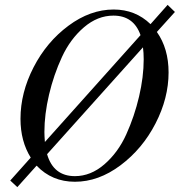

<svg xmlns="http://www.w3.org/2000/svg" viewBox="-20 -736 737 787"><path d="M697 -687 623 -605Q671 -537 671 -439Q671 -334 617.5 -230Q564 -126 474 -58.5Q384 9 287 9Q193 9 130 -57L51 31L22 4L106 -90Q64 -157 64 -249Q64 -356 117.5 -460Q171 -564 260.5 -630.5Q350 -697 446 -697Q535 -697 597 -637L667 -716ZM162 -195Q162 -180 164 -154L556 -592Q528 -672 445 -672Q380 -672 324 -624Q268 -576 234 -502.5Q200 -429 181 -348Q162 -267 162 -195ZM569 -493Q569 -520 566 -542L173 -104Q199 -14 287 -14Q352 -14 408 -62.5Q464 -111 497.5 -185Q531 -259 550 -340Q569 -421 569 -493Z"/></svg>

Font: HK Venetian
Style: Italic
Weight: 400
Italic angle: -12°
Version: Version 1.000;PS 001.000;hotconv 1.0.88;makeotf.lib2.5.64775